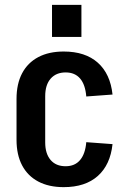

<svg xmlns="http://www.w3.org/2000/svg" viewBox="-20 -761 519 790"><path d="M242 9Q181 9 137.5 -14Q94 -37 71 -80.5Q48 -124 48 -186V-354Q48 -416 71 -459.5Q94 -503 137.5 -526Q181 -549 242 -549Q331 -549 382.5 -503Q434 -457 443 -372L335 -364Q331 -413 309.5 -438Q288 -463 250 -463Q211 -463 188.5 -437.5Q166 -412 166 -365V-175Q166 -129 188 -103Q210 -77 250 -77Q288 -77 309.5 -102.5Q331 -128 335 -176L443 -168Q434 -83 382.5 -37Q331 9 242 9ZM315 -741V-609H194V-741Z"/></svg>

Font: Pathway Extreme Condensed SemiBold
Style: Regular
Weight: 600
Width: 3
Version: Version 1.001;gftools[0.9.26]